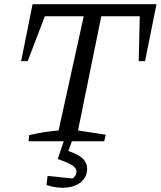

<svg xmlns="http://www.w3.org/2000/svg" viewBox="-20 -668 760 908"><path d="M720 -648 666 -379H636L641 -591H459L349 -51L480 -31L473 0H115L118 -29Q152 -37 186.5 -42.5Q221 -48 257 -51L376 -591H192L111 -379H80L134 -648ZM286 -13H325L303 46Q351 62 371.5 82Q392 102 392 129Q392 167 366 190.5Q340 214 296 219Q252 224 200 207L205 164L323 176Q331 172 336.5 162Q342 152 342 143Q342 128 323.5 115Q305 102 253 84Z"/></svg>

Font: Piazzolla SC
Style: Italic
Weight: 400
Italic angle: -11.3°
Designer: Juan Pablo del Peral
Foundry: Huerta Tipografica
Version: Version 1.330